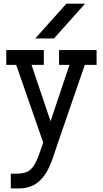

<svg xmlns="http://www.w3.org/2000/svg" viewBox="-20 -783 567 1059"><path d="M174.3 -570.8 346.2 -762.7H449.2L277.8 -570.8ZM85.9 256.3H39.6V174.8H71.3Q103 174.8 125.2 166.5Q147.5 158.2 165 132.8Q182.6 107.4 199.7 57.1L218.3 3.4L69.3 -425.3H14.6V-506.8H221.7V-425.3H153.8L258.8 -114.3L363.3 -425.3H305.7V-506.8H512.7V-425.3H447.8L297.9 9.3L273.4 83Q250.5 150.9 221.9 188.5Q193.4 226.1 159.2 241.2Q125 256.3 85.9 256.3Z"/></svg>

Font: Kay Pho Du SemiBold
Style: Regular
Weight: 600
Designer: Victor Gaultney, Khu Oo Reh
Foundry: SIL International
Version: Version 3.000